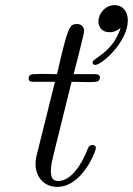

<svg xmlns="http://www.w3.org/2000/svg" viewBox="-20 -720 520 751"><path d="M92 -413C92 -400 103 -400 114 -400H195L126 -123C123 -113 119 -96 119 -79C119 -27 153 11 204 11C300 11 355 -126 355 -142C355 -149 348 -153 342 -153C336 -153 328 -150 324 -140C320 -130 277 -12 207 -12C183 -12 179 -32 179 -52C179 -74 185 -96 190 -117L250 -360C253 -373 257 -387 260 -400C280 -400 299 -399 319 -399H337C347 -399 358 -400 362 -402C369 -405 373 -414 370 -422C366 -431 355 -430 347 -430H268C268 -430 309 -586 309 -599C309 -614 298 -626 282 -626C251 -626 246 -617 203 -430C183 -430 164 -431 144 -431C134 -431 124 -430 114 -430C106 -430 92 -429 92 -413ZM342 -476C342 -471 346 -466 352 -466C379 -466 480 -557 480 -640C480 -676 459 -700 429 -700C391 -700 365 -666 365 -636C365 -611 382 -594 408 -594C426 -594 437 -600 452 -611C420 -512 342 -493 342 -476Z"/></svg>

Font: CMU Serif
Style: Italic
Weight: 500
Italic angle: -14.04°
Version: Version 0.7.0